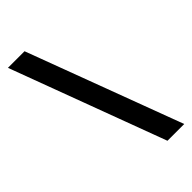

<svg xmlns="http://www.w3.org/2000/svg" viewBox="-224 -774 834 834"><g transform="rotate(-45 193.0 -357.0)"><path d="M111 -714H9L275 0H378Z"/></g></svg>

Font: Noto Sans Lisu Medium
Style: Regular
Weight: 500
Designer: Monotype Design Team. David Williams.
Foundry: Monotype Imaging Inc.
Version: Version 2.102